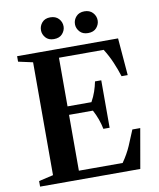

<svg xmlns="http://www.w3.org/2000/svg" viewBox="-100 -1026 912 1104"><g transform="rotate(-10 356.0 -474.0)"><path d="M43.5 0V-32.5L128 -52V-711L43.5 -729.5V-761.5H633L651 -544H615Q602.5 -584 584 -627.5Q565.5 -671 540 -711H279V-427H418.5Q434.5 -455.5 444.2 -484.2Q454 -513 459.5 -541H496V-264H459.5Q454 -292 443.8 -320.8Q433.5 -349.5 418.5 -377.5H279V-51.5H534.5Q566 -96.5 585.5 -141.5Q605 -186.5 623 -231.5H669L628.5 0ZM469 -821.5Q437.5 -821.5 420.2 -841.2Q403 -861 403 -884Q403 -910 420.5 -929.2Q438 -948.5 469 -948.5Q499.5 -948.5 517.5 -929.2Q535.5 -910 535.5 -884Q535.5 -861 518.8 -841.2Q502 -821.5 469 -821.5ZM269.5 -821.5Q238 -821.5 221.2 -841.2Q204.5 -861 204.5 -884Q204.5 -910 221.5 -929.2Q238.5 -948.5 269.5 -948.5Q301 -948.5 318.8 -929.2Q336.5 -910 336.5 -884Q336.5 -861 319.5 -841.2Q302.5 -821.5 269.5 -821.5Z"/></g></svg>

Font: Libre Caslon Text SemiBold
Style: Regular
Weight: 600
Designer: Pablo Impallari, Rodrigo Fuenzalida, Katja Schimmel
Foundry: Pablo Impallari, Rodrigo Fuenzalida
Version: Version 2.000